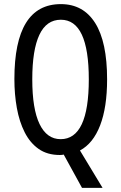

<svg xmlns="http://www.w3.org/2000/svg" viewBox="-20 -744 590 934"><path d="M501 -358Q501 -222 467 -134Q433 -46 369 -12L479 170H379L290 8Q282 10 271 10Q210 10 168 -19.5Q126 -49 100 -100.5Q74 -152 62 -218.5Q50 -285 50 -359Q50 -724 276 -724Q385 -724 443 -632Q501 -540 501 -358ZM137 -358Q137 -214 172.5 -140.5Q208 -67 275 -67Q412 -67 412 -358Q412 -648 276 -648Q206 -648 171.5 -574.5Q137 -501 137 -358Z"/></svg>

Font: Noto Sans Khmer UI ExtraCondensed
Style: Regular
Weight: 400
Width: 2
Designer: Danh Hong and the Monotype Design Team
Foundry: Monotype Imaging Inc.
Version: Version 2.002; ttfautohint (v1.8.4.7-5d5b)